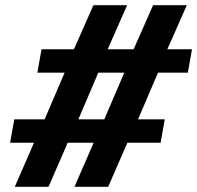

<svg xmlns="http://www.w3.org/2000/svg" viewBox="-20 -720 760 740"><path d="M395 -530H495L570 -700H700L625 -530H720L704 -440H589L512 -260H615L599 -170H471L397 0H267L341 -170H241L167 0H37L111 -170H19L35 -260H152L229 -440H124L140 -530H265L340 -700H470ZM282 -260H382L459 -440H359Z"/></svg>

Font: Scada
Style: Bold Italic
Weight: 700
Italic angle: -10°
Version: Version 4.000